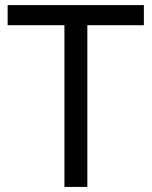

<svg xmlns="http://www.w3.org/2000/svg" viewBox="-20 -734 596 754"><path d="M323 0H233V-635H10V-714H545V-635H323Z"/></svg>

Font: Noto Sans New Tai Lue
Style: Regular
Weight: 400
Designer: Monotype Design Team
Foundry: Monotype Imaging Inc.
Version: Version 2.003